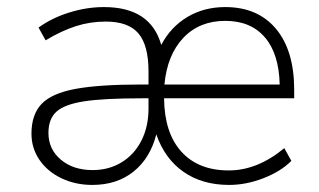

<svg xmlns="http://www.w3.org/2000/svg" viewBox="-20 -516 902 543"><path d="M812 -238H444Q445 -140 493 -87Q541 -34 627 -34Q708 -34 784 -97L804 -61Q774 -31 725 -12Q676 7 628 7Q552 7 499 -30Q446 -67 422 -136Q405 -69 358 -31Q311 7 241 7Q193 7 153.5 -12Q114 -31 91.5 -64Q69 -97 69 -138Q69 -192 97.5 -222Q126 -252 193 -264.5Q260 -277 380 -277H400V-314Q400 -388 371.5 -421.5Q343 -455 279 -455Q235 -455 194.5 -442Q154 -429 109 -402L89 -438Q126 -465 175.5 -480.5Q225 -496 274 -496Q406 -496 436 -389Q463 -440 510 -468Q557 -496 617 -496Q709 -496 760.5 -434.5Q812 -373 812 -262ZM445 -277H771Q769 -364 729 -410.5Q689 -457 617 -457Q544 -457 498.5 -409Q453 -361 445 -277ZM400 -209V-238H381Q274 -238 218.5 -229.5Q163 -221 140 -200.5Q117 -180 117 -140Q117 -94 152 -64.5Q187 -35 242 -35Q288 -35 324 -57Q360 -79 380 -118.5Q400 -158 400 -209Z"/></svg>

Font: wassup Sans
Style: Light
Weight: 200
Version: Version 2.001